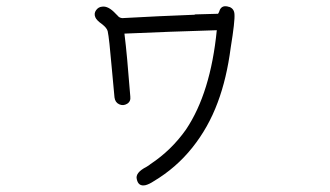

<svg xmlns="http://www.w3.org/2000/svg" viewBox="-20 -561 1040 605"><path d="M718.8 -516.6Q720.7 -495.1 707 -411.1Q694.3 -313.5 666 -238.3Q636.7 -159.2 585.9 -95.7Q535.2 -32.2 464.8 9.8Q450.2 19.5 438.5 22.5Q416 27.3 411.1 3.9Q405.3 -16.6 441.4 -35.2Q451.2 -41 454.1 -43.9Q520.5 -87.9 566.4 -153.3Q643.6 -268.6 663.1 -465.8Q611.3 -463.9 515.6 -460.9Q418.9 -457 372.1 -455.1Q372.1 -451.2 373 -447.3Q379.9 -393.6 390.6 -256.8Q392.6 -241.2 380.4 -233.9Q368.2 -226.6 355.5 -232.4Q342.8 -238.3 340.8 -253.9Q336.9 -298.8 332 -348.6Q324.2 -440.4 319.3 -462.9Q316.4 -473.6 300.8 -485.4Q284.2 -497.1 280.3 -506.8Q275.4 -518.6 282.7 -528.8Q290 -539.1 301.8 -540Q321.3 -543 344.7 -517.6L350.6 -511.7Q355.5 -504.9 365.2 -503.9L479.5 -509.8Q554.7 -512.7 593.8 -514.6V-515.6Q606.4 -515.6 630.9 -516.6Q654.3 -517.6 667 -517.6L668.9 -520.5Q670.9 -524.4 671.9 -527.3V-528.3Q679.7 -546.9 702.1 -539.1H703.1Q717.8 -533.2 718.8 -516.6Z"/></svg>

Font: irohamaru Light
Style: Regular
Weight: 200
Designer: [Source Han Sans]
Ryoko NISHIZUKA  (kana & ideographs); Paul D. Hunt (Latin, Greek & Cyrillic); Wenlong ZHANG  (bopomofo
Version: Version 1.01